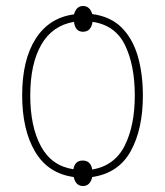

<svg xmlns="http://www.w3.org/2000/svg" viewBox="-20 -583 552 641"><path d="M457 -264Q457 -152 416.5 -78.5Q376 -5 288 8Q281 38 257 38Q233 38 226 8Q140 -4 97 -77Q54 -150 54 -265Q54 -383 99 -453.5Q144 -524 227 -535Q235 -563 257 -563Q280 -563 288 -536Q349 -528 386 -491Q423 -454 440 -395.5Q457 -337 457 -264ZM430 -264Q430 -365 397.5 -432Q365 -499 289 -510Q284 -477 257 -477Q231 -477 227 -510Q155 -498 118 -434Q81 -370 81 -264Q81 -161 116.5 -95Q152 -29 225 -18Q230 -47 256 -47Q283 -47 288 -17Q363 -30 396.5 -97Q430 -164 430 -264Z"/></svg>

Font: Noto Sans SemiCondensed Thin
Style: Regular
Weight: 100
Width: 4
Designer: Monotype Design Team
Foundry: Monotype Imaging Inc.
Version: Version 2.013; ttfautohint (v1.8.4.7-5d5b)